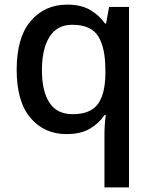

<svg xmlns="http://www.w3.org/2000/svg" viewBox="-20 -662 660 829"><path d="M431 -82Q431 -101 432.5 -124Q434 -147 437 -165H431Q408 -130 368.5 -106.5Q329 -83 267 -83Q171 -83 111.5 -153Q52 -223 52 -361Q52 -500 112.5 -571Q173 -642 270 -642Q332 -642 371 -618Q410 -594 434 -560H438L451 -632H537V147H431ZM294 -169Q370 -169 402 -212Q434 -255 435 -342V-360Q435 -456 404 -505.5Q373 -555 292 -555Q226 -555 193.5 -502.5Q161 -450 161 -359Q161 -268 193.5 -218.5Q226 -169 294 -169Z"/></svg>

Font: Noto Sans Telugu UI Medium
Style: Regular
Weight: 500
Designer: Jelle Bosma - Monotype Design Team
Foundry: Monotype Imaging Inc.
Version: Version 2.005; ttfautohint (v1.8.4.7-5d5b)